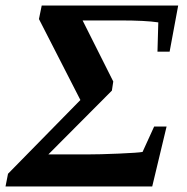

<svg xmlns="http://www.w3.org/2000/svg" viewBox="-38 -675 677 695"><path d="M261 -601 372 -380 367 -347 137 -116H274Q323 -116 392 -119Q462 -122 478 -125L520 -217H565L513 0H-18L-9 -46L253 -313L103 -606L113 -655H607L576 -488H532L535 -594Q489 -601 397 -601Z"/></svg>

Font: Libra Serif Modern
Style: Bold Italic
Weight: 700
Italic angle: -12°
Designer: Stefan Peev, Context Ltd
Foundry: Stefan Peev, Context Ltd
Version: Version 1.000